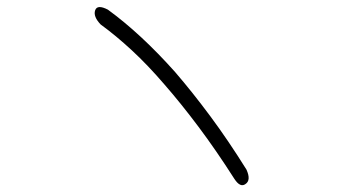

<svg xmlns="http://www.w3.org/2000/svg" viewBox="-20 -646 1040 557"><path d="M293 -618Q389 -548 488 -437Q538 -379 590 -309Q642 -239 695 -154Q709 -123 692 -112Q677 -101 660 -127Q607 -210 556 -278Q505 -346 457 -401Q409 -457 362.5 -500Q316 -543 272 -575Q250 -598 256 -616Q262 -634 293 -618Z"/></svg>

Font: Yomogi
Style: Regular
Weight: 400
Designer: satsuyako
Foundry: satsuyako
Version: Version 3.100